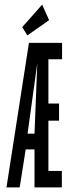

<svg xmlns="http://www.w3.org/2000/svg" viewBox="-20 -809 290 829"><path d="M8 0 105 -624H248V-553H189V-362H235V-288H189V-71H247V0H129V-164H91L65 0ZM99 -232H129L141 -536ZM98 -656 76 -692 162 -789 192 -722Z"/></svg>

Font: Inconsolata UltraCondensed SemiBold
Style: Regular
Weight: 600
Width: 1
Monospace: yes
Designer: Raph Levien, Cyreal, Brenton Simpson
Foundry: Raph Levien, Cyreal, Google
Version: Version 3.001; ttfautohint (v1.8.2.53-6de2)